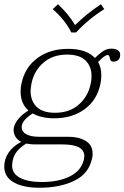

<svg xmlns="http://www.w3.org/2000/svg" viewBox="-29 -737 586 904"><path d="M219 -694 244 -717Q295 -669 323 -621H327Q377 -671 446 -717L462 -694Q387 -647 329 -584H307Q276 -645 219 -694ZM537 -479Q537 -464 528.5 -455.5Q520 -447 507 -447Q496 -447 492.5 -452Q489 -457 487 -467.5Q485 -478 478 -478Q464 -478 433 -445Q448 -419 448 -383Q448 -362 444 -343Q429 -267 370.5 -223.5Q312 -180 226 -180Q165 -180 125 -203Q73 -170 73 -138Q73 -117 94.5 -105Q116 -93 156 -93H294Q342 -93 374.5 -73.5Q407 -54 407 -14Q407 -1 405 7Q390 80 322 113.5Q254 147 156 147Q80 147 35.5 121.5Q-9 96 -9 47Q-9 12 11.5 -18.5Q32 -49 71 -69Q53 -78 44 -93Q35 -108 35 -125Q35 -132 36 -136Q48 -182 105 -217Q68 -249 68 -306Q68 -326 72 -343Q88 -420 147 -463.5Q206 -507 292 -507Q378 -507 418 -464Q438 -484 456 -496Q474 -508 496 -508Q514 -508 525.5 -500.5Q537 -493 537 -479ZM402 -378Q402 -425 373.5 -452.5Q345 -480 287 -480Q219 -480 175 -441.5Q131 -403 119 -343Q115 -319 115 -309Q115 -262 143.5 -234Q172 -206 230 -206Q298 -206 342 -244.5Q386 -283 398 -343Q402 -359 402 -378ZM133 -57Q116 -57 94 -61Q63 -41 48.5 -21Q34 -1 30 23Q28 37 28 42Q28 81 66 100.5Q104 120 167 120Q248 120 301 93Q354 66 366 14Q368 2 368 -2Q368 -57 266 -57Z"/></svg>

Font: Trirong ExtraLight
Style: Italic
Weight: 275
Italic angle: -12°
Designer: Katatrad Team
Foundry: CadsonDemak
Version: Version 1.003